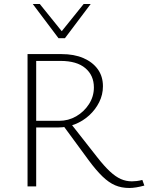

<svg xmlns="http://www.w3.org/2000/svg" viewBox="-20 -927 738 955"><path d="M117 0V-658H285Q349 -658 395 -638Q441 -618 466.5 -582.5Q492 -547 492 -498Q492 -456 473.5 -419Q455 -382 424 -353.5Q393 -325 353 -309Q313 -293 269 -293H135V-326H274Q320 -326 359 -348.5Q398 -371 422.5 -409Q447 -447 447 -492Q447 -552 404.5 -588Q362 -624 281 -624H160V0ZM623 8Q584 8 552.5 -5.5Q521 -19 489.5 -49.5Q458 -80 421 -130L291 -307L327 -319L462 -147Q498 -101 526.5 -74.5Q555 -48 581 -36.5Q607 -25 636 -25Q646 -25 659.5 -26.5Q673 -28 688 -32L698 -4Q676 2 657.5 5Q639 8 623 8ZM271 -737 280 -763 396 -907H431L303 -737ZM271 -737 143 -907H178L295 -762L303 -737Z"/></svg>

Font: Ysabeau Office ExtraLight
Style: Regular
Weight: 250
Designer: Christian Thalmann (Catharsis Fonts)
Version: Version 2.001;gftools[0.9.30]; featfreeze: tnum,lnum,ss02